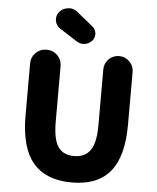

<svg xmlns="http://www.w3.org/2000/svg" viewBox="-63 -1050 889 1090"><g transform="rotate(5 381.5 -505.0)"><path d="M386.7 -12.7Q240.2 -12.7 166.5 -99.1Q92.8 -185.5 92.8 -367.2V-666Q92.8 -701.2 117.7 -726.1Q142.6 -751 177.7 -751H181.6Q216.8 -751 241.7 -726.1Q266.6 -701.2 266.6 -666V-348.6Q266.6 -248 295.9 -205.6Q325.2 -163.1 386.7 -163.1Q448.2 -163.1 479 -206.1Q509.8 -249 509.8 -348.6V-667Q509.8 -702.1 534.2 -726.6Q558.6 -751 593.3 -751Q627.9 -751 652.3 -726.6Q676.8 -702.1 676.8 -667V-367.2Q676.8 -185.5 605 -99.1Q533.2 -12.7 386.7 -12.7ZM433.6 -825.2Q417 -806.6 392.6 -802.7Q387.7 -801.8 382.8 -801.8Q363.3 -801.8 346.7 -812.5L247.1 -876Q222.7 -890.6 217.8 -919.9Q216.8 -924.8 216.8 -930.7Q216.8 -952.1 231.4 -970.7Q251 -993.2 281.2 -996.1Q285.2 -997.1 289.1 -997.1Q314.5 -997.1 334 -980.5L426.8 -905.3Q445.3 -889.6 447.3 -866.2Q447.3 -864.3 447.3 -861.3Q447.3 -840.8 433.6 -825.2Z"/></g></svg>

Font: Gen Jyuu GothicX Heavy
Style: Bold
Weight: 900
Designer: [Source Han Sans]
Ryoko NISHIZUKA  (kana & ideographs); Paul D. Hunt (Latin, Greek & Cyrillic); Wenlong ZHANG  (bopomofo
Version: Version 1.002.20150607